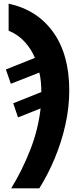

<svg xmlns="http://www.w3.org/2000/svg" viewBox="-20 -785 440 1045"><path d="M41 240Q101 142 144.5 31Q188 -80 201 -195L78 -146L52 -223L205 -284Q205 -309 202.5 -338Q200 -367 194 -390L39 -329L12 -407L170 -470Q152 -515 116 -555.5Q80 -596 27 -618V-765Q182 -732 269.5 -610Q357 -488 357 -292Q357 -201 336 -106.5Q315 -12 278 76.5Q241 165 194 240Z"/></svg>

Font: Noto Sans Condensed ExtraBold
Style: Italic
Weight: 800
Width: 3
Italic angle: -12°
Designer: Monotype Design Team
Foundry: Monotype Imaging Inc.
Version: Version 2.013; ttfautohint (v1.8.4.7-5d5b)